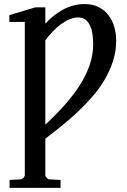

<svg xmlns="http://www.w3.org/2000/svg" viewBox="-20 -707 623 945"><path d="M438.5 -488.3Q438.5 -508.8 436 -532Q433.6 -555.2 425.8 -575Q418 -594.7 403.6 -607.9Q389.2 -621.1 365.2 -621.1Q343.8 -621.1 321.8 -611.8Q299.8 -602.5 278.8 -586.9Q257.8 -571.3 238.5 -550.8Q219.2 -530.3 203.1 -508.3V-93.3Q254.9 -141.6 298.1 -189.9Q341.3 -238.3 372.6 -287.4Q403.8 -336.4 421.1 -386.5Q438.5 -436.5 438.5 -488.3ZM26.9 217.8V178.7L80.1 175.8Q86.9 175.8 94.5 168.7Q102.1 161.6 102.1 154.8V-599.1H25.9V-632.3L153.8 -670.9H203.1V-590.3Q220.2 -609.4 241.5 -627Q262.7 -644.5 287.1 -658Q311.5 -671.4 338.9 -679.2Q366.2 -687 395.5 -687Q437.5 -687 467 -671.4Q496.6 -655.8 515.4 -630.4Q534.2 -605 543 -572.8Q551.8 -540.5 551.8 -507.3Q551.8 -455.6 536.6 -407.7Q521.5 -359.9 495.6 -315.9Q469.7 -272 435.3 -232.2Q400.9 -192.4 362.1 -156Q323.2 -119.6 282.5 -86.7Q241.7 -53.7 203.1 -24.4V154.8Q203.1 161.6 210.2 168.7Q217.3 175.8 224.1 175.8L278.3 178.7V217.8Z"/></svg>

Font: Charis SIL
Style: Regular
Weight: 400
Foundry: SIL International
Version: Version 4.112